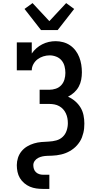

<svg xmlns="http://www.w3.org/2000/svg" viewBox="-20 -1010 640 1245"><path d="M246 -815 139 -952 191 -990 300 -873 409 -990 461 -952 354 -815ZM258 215Q237 215 215.5 212Q194 209 174 200.5Q154 192 137 177.5Q120 163 109 144.5Q98 126 93.5 104.5Q89 83 89 61Q89 37 96.5 13.5Q104 -10 119.5 -29Q135 -48 156 -60.5Q177 -73 200.5 -80Q224 -87 248 -89Q272 -91 296.5 -92Q321 -93 345 -99.5Q369 -106 386.5 -122.5Q404 -139 412 -163Q420 -187 420 -211Q420 -228 417 -244Q414 -260 407 -275Q400 -290 389 -302Q378 -314 363.5 -322Q349 -330 332.5 -333Q316 -336 300 -336H237V-428H300Q321 -428 342 -435Q363 -442 377.5 -458Q392 -474 398 -495Q404 -516 404 -537Q404 -559 398.5 -580.5Q393 -602 379 -618.5Q365 -635 344 -643Q323 -651 302 -651Q281 -651 260.5 -644.5Q240 -638 223.5 -625.5Q207 -613 196.5 -594Q186 -575 186 -554H89V-735H186V-663Q199 -682 216 -697Q233 -712 253.5 -722.5Q274 -733 296 -738Q318 -743 341 -743Q365 -743 389.5 -736.5Q414 -730 434.5 -716Q455 -702 470 -682Q485 -662 494 -639Q503 -616 507 -591Q511 -566 511 -541Q511 -517 506.5 -493Q502 -469 490.5 -448Q479 -427 461 -410.5Q443 -394 421 -383Q446 -372 467 -354Q488 -336 502 -313Q516 -290 521.5 -263Q527 -236 527 -209Q527 -193 525.5 -178Q524 -163 520.5 -148.5Q517 -134 511.5 -119.5Q506 -105 498 -92.5Q490 -80 480 -68.5Q470 -57 458 -47.5Q446 -38 433 -30.5Q420 -23 406 -17.5Q392 -12 377 -8.5Q362 -5 347 -3Q332 -1 317 -0.5Q302 0 286.5 0.5Q271 1 256 4Q241 7 227.5 14Q214 21 205 33.5Q196 46 196 61Q196 74 200 86Q204 98 213 106.5Q222 115 234 119Q246 123 258 123H300V215Z"/></svg>

Font: Iosevka Etoile Semibold
Style: Regular
Weight: 600
Designer: Belleve Invis
Foundry: Belleve Invis
Version: Version 22.1.2; ttfautohint (v1.8.4)